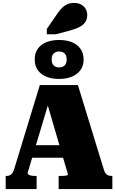

<svg xmlns="http://www.w3.org/2000/svg" viewBox="-20 -1296 790 1316"><path d="M171 -301H438L442 -215H169ZM288 -640 319 -610 169 -110Q169 -105 175 -100Q181 -95 192.5 -92.5Q204 -90 221 -90H231V0H19V-90H25Q44 -90 57 -101Q70 -112 79 -143L253 -713H514L691 -136Q699 -109 712 -99.5Q725 -90 746 -90H750V0H382V-90H394Q411 -90 422.5 -91Q434 -92 440 -94.5Q446 -97 446 -100ZM334 -888Q334 -862 347.5 -848Q361 -834 385 -834Q410 -834 423.5 -848Q437 -862 437 -888Q437 -916 423 -929.5Q409 -943 385 -943Q362 -943 348 -929.5Q334 -916 334 -888ZM553 -888Q553 -826 507 -790.5Q461 -755 385 -755Q309 -755 263.5 -790Q218 -825 218 -889Q218 -931 238.5 -961Q259 -991 297 -1006.5Q335 -1022 385 -1022Q436 -1022 473.5 -1006.5Q511 -991 532 -961Q553 -931 553 -888ZM365 -1191 301 -1098V-1061H363L464 -1088Q503 -1099 528.5 -1113Q554 -1127 566 -1147Q578 -1167 578 -1194Q578 -1229 553.5 -1252.5Q529 -1276 488 -1276Q459 -1276 438 -1265.5Q417 -1255 399.5 -1236Q382 -1217 365 -1191Z"/></svg>

Font: Roboto Serif Black
Style: Regular
Weight: 900
Designer: Greg Gazdowicz
Foundry: Commercial Type
Version: Version 1.008